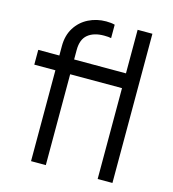

<svg xmlns="http://www.w3.org/2000/svg" viewBox="-112 -849 846 941"><g transform="rotate(15 311.0 -378.5)"><path d="M132 -461H25V-536H132V-584Q132 -638 156.5 -677Q181 -716 222 -736.5Q263 -757 311 -757Q337 -757 355 -752V-684Q342 -687 319 -687Q267 -687 237 -662.5Q207 -638 207 -584V-536H470V-757H545V0H470V-461H207V0H132Z"/></g></svg>

Font: Eudoxus Sans
Style: Regular
Weight: 400
Designer: Stijn de Vries
Foundry: tokotype
Version: Version 2.005